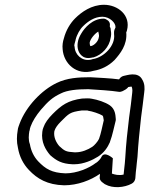

<svg xmlns="http://www.w3.org/2000/svg" viewBox="-20 -750 624 803"><path d="M54 -205C50 -182 49 -157 55 -132C61 -96 77 -64 101 -39C136 -2 178 23 248 25C305 25 359 4 398 -23C398 -20 398 -14 397 -9C396 -2 400 6 406 11L418 20C418 20 419 21 420 21C452 39 500 35 531 18C539 14 545 5 546 -4L548 -30C550 -44 551 -57 552 -67L555 -94C558 -148 564 -204 570 -259C575 -298 579 -325 583 -362C586 -381 585 -401 575 -417C557 -453 508 -434 499 -433C492 -432 483 -427 478 -418C442 -423 389 -425 358 -427H357C308 -427 260 -424 217 -403C154 -373 89 -305 62 -233C59 -224 55 -216 54 -205ZM103 -203 104 -204C105 -210 105 -214 108 -221C116 -243 131 -267 151 -291C182 -327 200 -343 234 -359C261 -373 303 -377 349 -377C385 -375 446 -371 477 -366C482 -365 489 -367 493 -369C501 -373 509 -377 516 -385V-386C522 -387 528 -388 530 -388C532 -386 535 -375 533 -362C529 -325 526 -300 520 -259C513 -202 507 -146 504 -92L502 -67C500 -53 500 -43 498 -30L497 -20C477 -15 459 -20 448 -24C450 -50 450 -62 452 -88C452 -88 416 -121 404 -93C401 -86 390 -74 382 -69C381 -69 380 -68 380 -68C353 -47 302 -25 254 -25C196 -27 170 -44 140 -75C122 -94 110 -118 105 -147C98 -164 100 -185 103 -203ZM157 -199C151 -156 171 -123 190 -101C216 -78 238 -65 283 -63H291C330 -63 368 -81 390 -95C415 -111 430 -133 440 -156V-157C451 -186 457 -220 464 -246C464 -249 465 -252 464 -255C463 -268 462 -293 440 -309C420 -323 388 -333 364 -337C350 -340 337 -338 327 -338H324C264 -330 237 -310 200 -273C182 -255 168 -236 162 -218C159 -211 158 -207 157 -199ZM247 -589C243 -577 240 -560 242 -544C246 -486 298 -432 372 -454C403 -459 434 -474 458 -498C458 -498 460 -499 460 -500C482 -525 513 -562 508 -615C509 -617 511 -621 511 -623C528 -687 472 -730 415 -730C363 -730 321 -700 294 -673C274 -653 256 -624 247 -589ZM207 -199C207 -201 208 -202 208 -203C208 -204 209 -205 209 -206C212 -215 220 -227 234 -241C269 -276 272 -281 322 -288H346C347 -288 347 -287 348 -287C365 -285 397 -274 408 -267C411 -265 412 -262 414 -247C408 -222 402 -190 394 -169C389 -158 374 -141 366 -136C348 -124 322 -113 297 -113H291C255 -115 250 -119 228 -139C215 -154 204 -176 207 -199ZM291 -557C290 -560 292 -570 296 -582V-583C301 -605 315 -629 328 -641C348 -661 376 -680 408 -680C439 -680 465 -654 463 -635C456 -622 457 -615 457 -615V-608C464 -559 414 -510 369 -503C368 -503 366 -502 365 -502C362 -501 360 -500 357 -500C323 -494 293 -521 292 -555C292 -556 291 -556 291 -557ZM305 -571C302 -550 307 -525 329 -512C345 -504 359 -508 369 -510H371C406 -520 438 -554 443 -593L444 -598C446 -610 444 -619 443 -626C444 -631 440 -636 439 -640C442 -653 436 -662 429 -666C424 -669 420 -672 413 -672C367 -672 334 -634 320 -610C312 -597 307 -585 305 -571ZM355 -571C357 -587 377 -610 391 -618C392 -613 395 -602 394 -598L393 -593C391 -578 376 -562 363 -558C361 -558 360 -557 358 -557C356 -560 355 -568 355 -571Z"/></svg>

Font: Hussar Pisanka
Style: OutKur
Weight: 400
Designer: Robert Jablonski
Foundry: Cannot Into Space Fonts
Version: Version 1.070